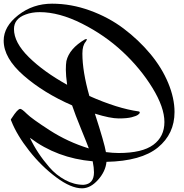

<svg xmlns="http://www.w3.org/2000/svg" viewBox="-125 -855 999 1044"><path d="M39 -105H38Q77 -22 143 54Q180 97 229 123.5Q278 150 330 150Q386 145 386 82Q386 57 379 22Q185 5 39 -105ZM240 -394Q233 -445 233 -475Q233 -505 236 -523Q252 -591 337 -641Q343 -643 345 -643Q347 -643 347 -640Q347 -637 341 -628Q323 -608 323 -564Q323 -466 361 -333Q514 -265 630 -249Q635 -248 635 -243Q635 -238 625.5 -231Q616 -224 591 -217.5Q566 -211 520.5 -211Q475 -211 391 -237Q443 -76 451 -28Q489 -23 520 -23Q648 -23 708.5 -67.5Q769 -112 769 -191.5Q769 -271 704 -377Q639 -483 542 -573.5Q445 -664 321 -726.5Q197 -789 91 -789Q48 -789 14 -776Q-49 -753 -49 -697Q-49 -624 31.5 -544.5Q112 -465 240 -394ZM-105 -634Q-105 -711 -25.5 -773Q54 -835 158 -835Q262 -835 364 -798Q466 -761 547.5 -699.5Q629 -638 692 -562.5Q755 -487 789.5 -404Q824 -321 824 -246Q824 -127 733.5 -53Q643 21 454 25Q449 77 408 123Q367 169 321 169Q261 169 180.5 109Q100 49 33.5 -35.5Q-33 -120 -63 -196Q-66 -202 -66 -206L-61 -213Q-29 -263 -15 -263Q-6 -263 20.5 -236.5Q47 -210 145.5 -146.5Q244 -83 358 -48Q349 -73 316 -153.5Q283 -234 267 -282Q113 -349 4 -444Q-105 -539 -105 -634Z"/></svg>

Font: Mr Bedfort
Style: Regular
Weight: 400
Designer: Alejandro Paul
Foundry: Alejandro Paul
Version: Version 1.000